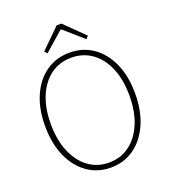

<svg xmlns="http://www.w3.org/2000/svg" viewBox="-152 -951 952 1074"><g transform="rotate(-20 324.0 -414.0)"><path d="M324 12Q246 12 185.5 -30.5Q125 -73 90.5 -150.5Q56 -228 56 -332Q56 -436 90.5 -512.5Q125 -589 185.5 -630.5Q246 -672 324 -672Q402 -672 462.5 -630.5Q523 -589 557.5 -512.5Q592 -436 592 -332Q592 -228 557.5 -150.5Q523 -73 462.5 -30.5Q402 12 324 12ZM324 -18Q394 -18 446.5 -57Q499 -96 528.5 -166.5Q558 -237 558 -332Q558 -427 528.5 -496.5Q499 -566 446.5 -604Q394 -642 324 -642Q254 -642 201.5 -604Q149 -566 119.5 -496.5Q90 -427 90 -332Q90 -237 119.5 -166.5Q149 -96 201.5 -57Q254 -18 324 -18ZM208 -710 194 -726 310 -840H338L454 -726L440 -710L326 -810H322Z"/></g></svg>

Font: Source Sans 3 Variable
Style: Regular
Weight: 200
Designer: Paul D. Hunt
Foundry: Adobe Systems Incorporated
Version: Version 3.026